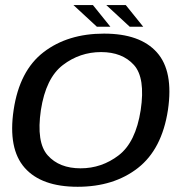

<svg xmlns="http://www.w3.org/2000/svg" viewBox="-20 -729 738 754"><path d="M285 4.5Q427 4.5 521.5 -69.2Q616 -143 639.5 -297Q662 -449.5 596.2 -523.2Q530.5 -597 388.5 -597Q246 -597 151.2 -524.2Q56.5 -451.5 33.5 -297Q11 -145 76.8 -70.2Q142.5 4.5 285 4.5ZM296.5 -68Q213 -68 167.5 -118.8Q122 -169.5 140.5 -296.5Q160 -422.5 226.8 -473.5Q293.5 -524.5 377 -524.5Q460 -524.5 505.8 -474Q551.5 -423.5 532.5 -296.5Q513 -170.5 446.2 -119.2Q379.5 -68 296.5 -68ZM489.5 -624H542.5L474 -709H397.5ZM360.5 -624H413.5L345 -709H268.5Z"/></svg>

Font: Anybody SemiExpanded
Style: Italic
Weight: 400
Width: 6
Italic angle: -10°
Version: Version 1.113;gftools[0.9.25]